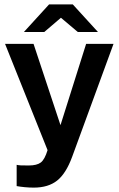

<svg xmlns="http://www.w3.org/2000/svg" viewBox="-20 -694 543 876"><path d="M111 61Q148 61 166 47.5Q184 34 197 -9L3 -494H133L256 -123L373 -494H498L309 22Q281 98 240.5 130Q200 162 134 162Q114 162 93 160Q72 158 56 155V58Q64 60 75 60.5Q86 61 111 61ZM427 -548H335L258 -613L182 -548H89L204 -674H312Z"/></svg>

Font: Blinker SemiBold
Style: Regular
Weight: 600
Designer: Juergen Huber
Foundry: supertype
Version: Version 1.015;PS 1.15;hotconv 1.0.88;makeotf.lib2.5.647800